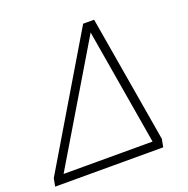

<svg xmlns="http://www.w3.org/2000/svg" viewBox="-127 -835 936 955"><g transform="rotate(-20 341.0 -357.0)"><path d="M13 -42 413 -714H471L585 -42L577 0H5ZM537 -45 433 -660 66 -45Z"/></g></svg>

Font: Prompt ExtraLight
Style: Italic
Weight: 275
Italic angle: -12°
Designer: Katatrad Team
Foundry: CadsonDemak
Version: Version 1.000